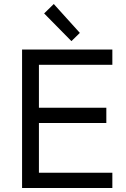

<svg xmlns="http://www.w3.org/2000/svg" viewBox="-20 -937 630 957"><path d="M90 0V-690H540V-614H174V-400H510V-324H174V-76H540V0ZM200 -870 248 -917 378 -773 336 -732Z"/></svg>

Font: Oxanium ExtraLight
Style: Regular
Weight: 400
Version: Version 2.000